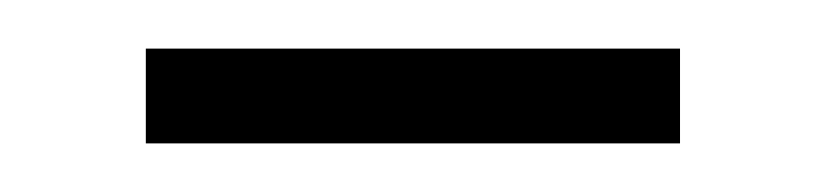

<svg xmlns="http://www.w3.org/2000/svg" viewBox="-20 -289 339 79"><path d="M40 -230V-269H259.8V-230Z"/></svg>

Font: SourceSansPro-Light
Style: Regular
Weight: 300
Designer: Paul D. Hunt
Foundry: Adobe Systems Incorporated
Version: Version 2.020;PS 2.0;hotconv 1.0.86;makeotf.lib2.5.63406